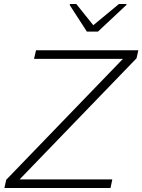

<svg xmlns="http://www.w3.org/2000/svg" viewBox="-20 -939 711 959"><path d="M2 0 11 -41 594 -645H150L160 -688H671L662 -648L78 -43H541L532 0ZM414 -781 328 -914 330 -919H361L446 -813L574 -919H612L611 -914L469 -781Z"/></svg>

Font: Saira SemiExpanded ExtraLight
Style: Italic
Weight: 250
Width: 6
Italic angle: -12°
Designer: Hector Gatti with collaboration of the Omnibus-Type team
Foundry: Omnibus-Type
Version: Version 1.101